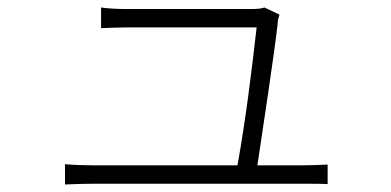

<svg xmlns="http://www.w3.org/2000/svg" viewBox="-20 -514 1040 511"><path d="M665 -74C678 -160 711 -378 719 -451C719 -459 721 -467 724 -475L684 -494C677 -491 662 -490 649 -490H317C292 -490 272 -491 249 -494V-439C272 -440 290 -441 318 -441H663C649 -318 634 -196 612 -74H227C201 -74 176 -75 153 -77V-23C178 -24 199 -25 227 -25H788C807 -25 836 -25 852 -24V-76C833 -75 805 -74 785 -74Z"/></svg>

Font: Spoqa Han Sans Neo Light
Style: Regular
Weight: 300
Designer: [Spoqa Han Sans Neo] Dong-huui Kim ___ Younghwa Kang ___ Yujin Lee ___ [Noto Sans] Ryoko NISHIZUKA ____ (kana & ideograp
Foundry: Spoqa (http://www.spoqa-han-sans.com)
Version: Version 1.100;hotconv 1.0.109;makeotfexe 2.5.65596